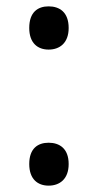

<svg xmlns="http://www.w3.org/2000/svg" viewBox="-20 -570 308 604"><path d="M72 -482C72 -434 99 -414 133 -414C167 -414 196 -434 196 -482C196 -532 167 -550 133 -550C99 -550 72 -532 72 -482ZM72 -54C72 -6 99 14 133 14C167 14 196 -6 196 -54C196 -103 167 -121 133 -121C99 -121 72 -103 72 -54Z"/></svg>

Font: Noto Sans Hebrew Droid Medium
Style: Regular
Weight: 500
Designer: Monotype Design Team
Foundry: Monotype Imaging Inc.
Version: Version 1.100